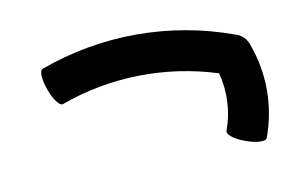

<svg xmlns="http://www.w3.org/2000/svg" viewBox="-43 -472 667 421"><g transform="rotate(-10 290.5 -261.0)"><path d="M95 -278C208 -319 330 -321 444 -285C455 -243 453 -198 438 -158C435 -150 452 -137 475 -129C499 -120 520 -120 522 -127C547 -194 547 -268 522 -335C518 -348 508 -358 495 -362C356 -413 204 -413 65 -362C57 -360 58 -339 67 -315C75 -292 88 -275 95 -278Z"/></g></svg>

Font: Nupuram
Style: Regular
Weight: 400
Designer: Santhosh Thottingal (santhosh.thottingal@gmail.com)
Foundry: SMC
Version: Version 1.000